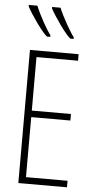

<svg xmlns="http://www.w3.org/2000/svg" viewBox="-62 -990 510 1026"><g transform="rotate(5 192.5 -476.5)"><path d="M220 -953H175V-945C197 -904 256 -818 286 -793H304V-802C285 -825 238 -908 220 -953ZM96 -953H50V-945C72 -903 131 -818 161 -793H179V-802C159 -826 115 -905 96 -953ZM338 0V-35H115V-357H325V-392H115V-679H338V-714H77V0Z"/></g></svg>

Font: Noto Sans ExtraCondensed ExtraLight
Style: Regular
Weight: 200
Width: 2
Designer: Monotype Design Team
Foundry: Monotype Imaging Inc.
Version: Version 2.013